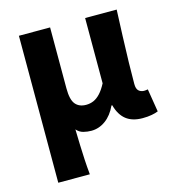

<svg xmlns="http://www.w3.org/2000/svg" viewBox="-104 -586 808 874"><g transform="rotate(-15 300.0 -149.5)"><path d="M63.7 196.5V-496.1H210.7V-208.7Q210.7 -155.4 228.2 -134.3Q245.6 -113.2 278.5 -113.2Q297.6 -113.2 314.1 -120.4Q330.6 -127.6 346.1 -144.4Q361.6 -161.2 375.8 -188.5V-496.1H524.5Q522 -438.1 519.5 -373.1Q516.9 -308.1 515.6 -248.9Q514.3 -189.7 514.3 -148.2Q514.3 -124.9 524.5 -115.8Q534.7 -106.6 549.4 -106.6Q554.1 -106.6 557.7 -107.1Q561.3 -107.6 567.4 -108.6L585 -0.2Q573.2 4.9 554.4 8.4Q535.7 12 511.2 12Q463.1 12 433.9 -10.9Q404.8 -33.8 392.3 -80.6H388.7Q369 -37.9 338 -15.4Q307.1 7.1 270.9 7.1Q252.3 7.1 233.8 2.4Q215.3 -2.3 201.8 -17.9Q202.6 21.5 203.9 56.7Q205.1 91.8 206.9 125.5Q208.7 159.2 212.4 196.5Z"/></g></svg>

Font: Source Code Pro ExtraLight
Style: Regular
Weight: 200
Monospace: yes
Designer: Paul D. Hunt, Teo Tuominen
Foundry: Adobe
Version: Version 1.026;hotconv 1.1.0;makeotfexe 2.6.0